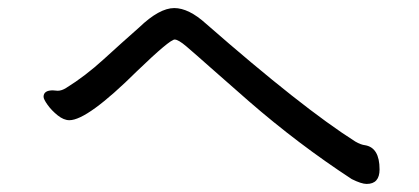

<svg xmlns="http://www.w3.org/2000/svg" viewBox="-20 -558 1040 476"><path d="M889 -102Q876 -102 852 -114Q719 -201 597 -307Q543 -354 502.5 -390Q462 -426 442 -443Q422 -460 413 -460Q401 -460 320 -382Q197 -260 152 -260Q138 -260 123 -272Q108 -284 98 -298Q88 -312 88 -318Q88 -334 111 -334L123 -333Q133 -333 144 -340Q191 -369 237 -411Q283 -453 325 -490Q375 -538 412 -538Q448 -538 491 -499Q730 -290 861 -207Q875 -199 885 -198Q921 -192 921 -138Q921 -102 889 -102Z"/></svg>

Font: LXGW WenKai Medium
Style: Regular
Weight: 500
Designer: LXGW / Fontworks Inc.
Foundry: LXGW / Fontworks Inc.
Version: Version 1.501; October 10, 2024